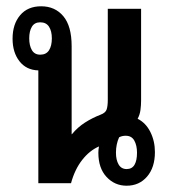

<svg xmlns="http://www.w3.org/2000/svg" viewBox="-20 -583 537 611"><path d="M383 8Q345 8 319 -20Q293 -48 293 -97Q293 -107 295 -117Q265 -104 241.5 -74Q218 -44 206 0H102V-359Q64 -360 42 -388Q20 -416 20 -460Q20 -506 44 -534.5Q68 -563 111 -563Q155 -563 181.5 -531.5Q208 -500 208 -436V-156H209Q227 -178 250.5 -193Q274 -208 300 -218Q316 -224 319.5 -235Q323 -246 323 -265V-555H429V-263Q429 -248 427 -233Q425 -218 418 -205Q444 -192 458.5 -163Q473 -134 473 -99Q473 -50 448 -21Q423 8 383 8ZM108 -409Q127 -409 136 -423Q145 -437 145 -461Q145 -484 136 -498Q127 -512 108 -512Q90 -512 81.5 -498Q73 -484 73 -461Q73 -438 81.5 -423.5Q90 -409 108 -409ZM383 -45Q400 -45 408 -58.5Q416 -72 416 -97Q416 -120 407.5 -135.5Q399 -151 380 -151Q368 -151 359 -146Q349 -124 349 -97Q349 -74 357.5 -59.5Q366 -45 383 -45Z"/></svg>

Font: Noto Sans Thai Looped ExtraCondensed SemiBold
Style: Regular
Weight: 600
Width: 2
Designer: Sasikarn Vongin, Ben Mitchell
Foundry: The Fontpad Ltd
Version: Version 1.001; ttfautohint (v1.8.4.7-5d5b)